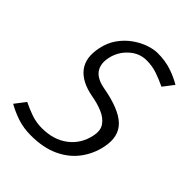

<svg xmlns="http://www.w3.org/2000/svg" viewBox="-203 -778 890 890"><g transform="rotate(45 242.0 -333.0)"><path d="M435 -194Q423 -136 388 -89.5Q353 -43 295.5 -16.5Q238 10 158 10L170 -50Q247 -50 298 -89Q349 -128 363 -194Q372 -234 355 -259Q338 -284 304 -298.5Q270 -313 228 -320Q149 -335 114.5 -380Q80 -425 96 -500Q105 -544 128.5 -577Q152 -610 183 -632Q214 -654 246 -665Q278 -676 304 -676L291 -616Q244 -616 207 -582.5Q170 -549 159 -500Q152 -468 159.5 -444Q167 -420 188 -405.5Q209 -391 242 -385Q360 -364 406 -319Q452 -274 435 -194ZM291 -616 304 -676Q353 -676 392.5 -663Q432 -650 466 -630L426 -578Q395 -593 362 -604.5Q329 -616 291 -616ZM170 -50 158 10Q109 10 69 -3.5Q29 -17 -4 -36L36 -88Q67 -73 99.5 -61.5Q132 -50 170 -50Z"/></g></svg>

Font: Epunda Sans Light
Style: Italic
Weight: 300
Italic angle: -12.0243°
Designer: Simon Atzbach
Foundry: typofactur
Version: Version 2.204